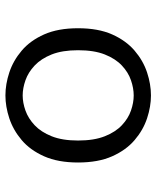

<svg xmlns="http://www.w3.org/2000/svg" viewBox="44 -596 563 690"><g transform="rotate(-90 325.0 -250.5)"><path d="M327.5 11Q287.5 11 245.2 -3Q203 -17 167 -47.8Q131 -78.5 108.8 -128.5Q86.5 -178.5 86.5 -251Q86.5 -323 108.8 -373Q131 -423 167 -453.5Q203 -484 245.2 -498Q287.5 -512 327.5 -512Q368 -512 410.2 -498Q452.5 -484 488.5 -453.5Q524.5 -423 546.8 -373Q569 -323 569 -251Q569 -178.5 546.8 -128.5Q524.5 -78.5 488.5 -47.8Q452.5 -17 410.2 -3Q368 11 327.5 11ZM327.5 -51Q353.5 -51 382 -60.8Q410.5 -70.5 435 -93.5Q459.5 -116.5 474.8 -155Q490 -193.5 490 -251Q490 -307.5 474.8 -345.8Q459.5 -384 435 -407Q410.5 -430 382 -440Q353.5 -450 327.5 -450Q301.5 -450 273.2 -440Q245 -430 220.5 -407Q196 -384 180.8 -345.8Q165.5 -307.5 165.5 -251Q165.5 -193.5 180.8 -155Q196 -116.5 220.5 -93.5Q245 -70.5 273.2 -60.8Q301.5 -51 327.5 -51Z"/></g></svg>

Font: Trispace Light
Style: Regular
Weight: 300
Designer: Tyler Finck
Foundry: Etcetera Type Company
Version: Version 1.210; ttfautohint (v1.8.3)